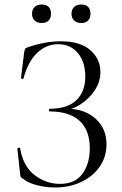

<svg xmlns="http://www.w3.org/2000/svg" viewBox="-20 -819 542 851"><path d="M378 -161Q378 -242 332.5 -283.5Q287 -325 201 -325Q197 -325 197 -331Q197 -337 201 -337Q279 -337 318.5 -375Q358 -413 358 -479Q358 -545 325 -584Q292 -623 237 -623Q185 -623 144.5 -584.5Q104 -546 84 -471Q84 -469 80 -469Q78 -469 75.5 -470.5Q73 -472 73 -473L87 -586Q89 -598 91 -602Q93 -606 102 -609Q179 -636 250 -636Q335 -636 380 -597Q425 -558 425 -500Q425 -456 399.5 -418Q374 -380 336 -356Q298 -332 263 -329L277 -337Q354 -337 403 -293.5Q452 -250 452 -179Q452 -124 422 -80.5Q392 -37 340 -12.5Q288 12 225 12Q184 12 144.5 2Q105 -8 83 -26Q74 -31 72 -34.5Q70 -38 69 -49L57 -160Q57 -163 62.5 -164Q68 -165 69 -162Q83 -81 134 -42.5Q185 -4 246 -4Q313 -4 345.5 -49Q378 -94 378 -161ZM122 -758Q122 -777 133.5 -788Q145 -799 165 -799Q185 -799 195.5 -788.5Q206 -778 206 -758Q206 -739 195.5 -728Q185 -717 165 -717Q145 -717 133.5 -728Q122 -739 122 -758ZM297 -758Q297 -777 308.5 -788Q320 -799 340 -799Q360 -799 370.5 -788.5Q381 -778 381 -758Q381 -739 370.5 -728Q360 -717 340 -717Q320 -717 308.5 -728Q297 -739 297 -758Z"/></svg>

Font: Cormorant Infant
Style: Regular
Weight: 400
Designer: Christian Thalmann (Catharsis Fonts)
Foundry: Catharsis Fonts
Version: Version 4.000